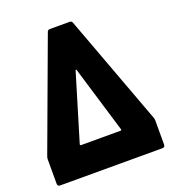

<svg xmlns="http://www.w3.org/2000/svg" viewBox="-129 -797 796 893"><g transform="rotate(-20 269.0 -350.0)"><path d="M15 0H523C530 0 535 -5 535 -12V-133C535 -138 534 -142 532 -148L331 -690C329 -697 324 -700 317 -700H220C213 -700 208 -697 206 -690L6 -149C4 -143 3 -139 3 -134V-12C3 -5 8 0 15 0ZM167 -149 266 -477C267 -482 271 -482 272 -477L371 -149C372 -145 370 -143 367 -143H171C168 -143 166 -145 167 -149Z"/></g></svg>

Font: Barlow Condensed ExtraBold
Style: Regular
Weight: 800
Width: 3
Designer: Jeremy Tribby
Foundry: Tribby Type
Version: Version 1.422;hotconv 1.0.109;makeotfexe 2.5.65596